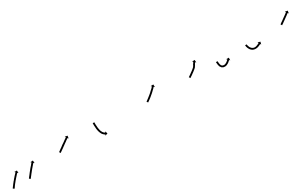

<svg xmlns="http://www.w3.org/2000/svg" viewBox="153 -1132 3315 2071"><g transform="rotate(-30 1810.0 -96.5)"><path d="M-4 7Q-3 5 -1 2Q-1 2 -1 2Q-1 2 -1 2Q-1 2 -1 2Q-1 2 -1 2Q2 -1 4 -5Q4 -5 4 -5Q4 -5 4 -5Q4 -5 4 -5Q4 -5 4 -5Q7 -9 11 -14Q15 -19 19 -25Q24 -31 28 -37Q33 -43 38 -49V-50Q43 -56 49 -62Q54 -69 59 -75Q65 -81 70 -87Q75 -93 80 -99Q85 -104 89 -108V-109Q93 -113 97 -117Q100 -120 103 -123Q105 -126 107 -127Q107 -128 108 -129L99 -138H131L132 -106L122 -115Q122 -114 121 -113Q119 -112 117 -109Q114 -107 111 -103Q108 -99 104 -95Q99 -90 95 -85Q90 -80 85 -74Q80 -68 75 -62Q69 -56 64 -50Q59 -43 54 -37Q49 -31 44 -25Q39 -19 35 -13Q31 -7 27 -2Q24 2 21 7Q21 7 21 7Q21 7 21 7Q21 7 21 7Q21 7 21 7Q18 11 16 14Q16 14 16 14Q16 14 16 14Q16 14 16 14Q16 14 16 14Q14 16 13 18Q12 19 12 20L-5 9Q-4 8 -4 7ZM200 2Q202 0 204 -3Q206 -6 209 -10Q212 -14 216 -19Q220 -24 224 -29Q229 -35 233 -41Q238 -47 243 -54Q248 -60 254 -67Q259 -73 264 -80Q269 -86 274 -92Q279 -98 284 -103Q289 -109 293 -113V-114Q297 -118 300 -122Q303 -126 306 -129Q308 -131 310 -133Q311 -134 311 -134L302 -143L334 -145L336 -112L326 -121Q325 -120 325 -119Q323 -118 321 -115Q318 -112 315 -109Q312 -105 308 -100Q304 -96 299 -90Q295 -85 290 -79Q285 -73 279 -67H280Q274 -61 269 -54Q264 -48 259 -41Q254 -35 249 -29Q244 -23 240 -17Q236 -12 232 -7Q228 -2 225 2Q222 6 220 9Q218 12 216 14Q216 15 215 15L199 3Q200 3 200 2Z M625 -83Q627 -84 630 -86Q633 -88 637 -91Q641 -94 646 -98Q651 -101 657 -106Q662 -109 669 -114Q676 -119 682 -124Q689 -129 695 -134Q702 -138 709 -143Q715 -148 722 -152Q728 -157 734 -161Q740 -165 745 -169Q750 -172 754 -175Q758 -178 761 -180Q764 -182 766 -184Q767 -184 768 -185L760 -196L792 -190L787 -158L779 -168Q778 -168 777 -167Q775 -166 773 -164Q770 -162 766 -159Q761 -156 756 -153Q751 -149 746 -145Q740 -141 733 -136Q727 -132 720 -127Q714 -122 707 -117Q701 -113 694 -108Q688 -103 681 -98Q673 -93 669 -90Q663 -85 658 -82Q653 -78 648 -75Q644 -72 641 -70Q639 -68 637 -67Q636 -66 635 -65L624 -82Q624 -82 625 -83Z M1114 -169Q1114 -167 1114 -163Q1114 -159 1114 -155Q1114 -149 1114 -143Q1114 -143 1114 -143Q1114 -143 1114 -144Q1114 -144 1114 -144Q1114 -144 1114 -144Q1115 -137 1115 -130Q1115 -130 1115 -130Q1115 -130 1115 -130Q1115 -130 1115 -130Q1115 -130 1115 -130Q1115 -123 1116 -115Q1116 -115 1116 -115Q1116 -115 1116 -116Q1116 -116 1116 -116Q1116 -116 1116 -116Q1116 -108 1117 -100Q1117 -100 1117 -100Q1117 -100 1117 -100Q1117 -100 1117 -100Q1117 -100 1117 -100Q1118 -92 1120 -84Q1120 -84 1120 -84Q1120 -84 1120 -84Q1120 -84 1120 -84Q1120 -84 1120 -84Q1121 -76 1123 -68Q1123 -68 1123 -68Q1123 -68 1123 -68Q1123 -68 1123 -68.5Q1123 -69 1123 -69Q1126 -61 1128 -54Q1128 -54 1128 -54Q1128 -54 1128 -54Q1128 -54 1128 -54Q1128 -54 1128 -54Q1131 -47 1135 -41Q1135 -41 1134.5 -41Q1134 -41 1134 -41Q1134 -41 1134 -41Q1134 -41 1134 -41Q1138 -36 1142 -31Q1142 -31 1142 -31Q1142 -31 1142 -31Q1142 -31 1141.5 -31Q1141 -31 1141 -31Q1145 -27 1149 -24Q1149 -24 1149 -24Q1149 -24 1149 -24Q1149 -24 1149 -24Q1149 -24 1149 -24Q1152 -21 1155 -19Q1155 -19 1155 -19Q1155 -19 1155 -19Q1155 -19 1155 -19Q1155 -19 1155 -19Q1158 -17 1160 -16Q1160 -16 1160 -16Q1160 -16 1160 -16Q1160 -16 1160 -16Q1160 -16 1160 -16Q1160 -16 1161 -15L1167 -27L1177 4L1146 14L1152 2Q1151 2 1150 1Q1150 1 1150 1Q1150 1 1150 1Q1150 1 1150 1Q1150 1 1150 1Q1147 0 1144 -2Q1144 -2 1144 -2Q1144 -2 1144 -2Q1144 -2 1144 -2Q1144 -2 1144 -2Q1140 -5 1136 -8Q1136 -8 1136 -8.5Q1136 -9 1136 -9Q1136 -9 1136 -9Q1136 -9 1136 -9Q1131 -13 1126 -18Q1126 -18 1126 -18Q1126 -18 1126 -18Q1126 -18 1126 -18Q1126 -18 1126 -18Q1122 -24 1117 -31Q1117 -31 1117 -31Q1117 -31 1117 -31Q1117 -31 1117 -31Q1117 -31 1117 -31Q1113 -38 1110 -46Q1110 -46 1110 -46Q1110 -46 1110 -46Q1110 -46 1110 -46Q1110 -46 1110 -46Q1107 -54 1104 -63Q1104 -63 1104 -63Q1104 -63 1104 -63Q1104 -63 1104 -63Q1104 -63 1104 -63Q1102 -71 1100 -80Q1100 -80 1100 -80Q1100 -80 1100 -80Q1100 -80 1100 -80Q1100 -80 1100 -80Q1099 -89 1097 -97Q1097 -97 1097 -97Q1097 -97 1097 -97Q1097 -97 1097 -97.5Q1097 -98 1097 -98Q1096 -106 1096 -114Q1096 -114 1096 -114Q1096 -114 1096 -114Q1096 -114 1096 -114Q1096 -114 1096 -114Q1095 -122 1095 -129Q1095 -129 1095 -129Q1095 -129 1095 -129Q1095 -129 1095 -129Q1095 -129 1095 -129Q1095 -136 1094 -143Q1094 -143 1094 -143Q1094 -143 1094 -143Q1094 -143 1094 -143Q1094 -143 1094 -143Q1094 -149 1094 -154Q1094 -159 1094 -163Q1094 -167 1094 -169Q1094 -170 1094 -171H1114Q1114 -170 1114 -169Z M1714 -83Q1716 -84 1719 -86Q1722 -89 1726 -91Q1730 -94 1735 -98Q1740 -102 1746 -106Q1746 -106 1746 -106Q1746 -106 1746 -106Q1746 -106 1746 -106Q1746 -106 1746 -106Q1751 -110 1757 -115Q1757 -115 1757 -115Q1757 -115 1757 -115Q1757 -115 1757 -115Q1757 -115 1757 -115Q1763 -120 1770 -125Q1770 -125 1770 -125Q1770 -125 1770 -125Q1770 -125 1770 -125Q1770 -125 1770 -125Q1776 -130 1782 -135Q1782 -135 1782 -135Q1782 -135 1782 -135Q1782 -135 1782 -135Q1782 -135 1782 -135Q1788 -141 1795 -146Q1795 -146 1795 -146Q1795 -146 1795 -146Q1795 -146 1795 -146Q1795 -146 1795 -146Q1801 -152 1806 -157Q1806 -157 1806 -157Q1806 -157 1806 -157Q1806 -157 1806 -157Q1806 -157 1806 -157Q1812 -162 1817 -167Q1817 -167 1817 -167Q1817 -167 1817 -167Q1817 -167 1817 -167Q1817 -167 1817 -167Q1822 -172 1827 -176Q1831 -181 1835 -184Q1838 -188 1841 -191Q1843 -193 1844 -195Q1845 -195 1846 -196L1836 -205L1869 -206L1870 -173L1860 -182Q1860 -182 1859 -181Q1857 -179 1855 -177Q1852 -174 1849 -170Q1845 -166 1841 -162Q1836 -158 1831 -153Q1831 -153 1831 -153Q1831 -153 1831 -153Q1831 -153 1831 -153Q1831 -153 1831 -153Q1826 -147 1820 -142Q1820 -142 1820 -142Q1820 -142 1820 -142Q1820 -142 1820 -142Q1820 -142 1820 -142Q1814 -137 1808 -131Q1808 -131 1808 -131Q1808 -131 1808 -131Q1808 -131 1808 -131Q1808 -131 1808 -131Q1802 -126 1795 -120Q1795 -120 1795 -120Q1795 -120 1795 -120Q1795 -120 1795 -120Q1795 -120 1795 -120Q1789 -115 1782 -109Q1782 -109 1782 -109Q1782 -109 1782 -109Q1782 -109 1782 -109Q1782 -109 1782 -109Q1776 -104 1770 -99Q1770 -99 1770 -99Q1770 -99 1770 -99Q1770 -99 1770 -99Q1770 -99 1770 -99Q1764 -94 1758 -90Q1758 -90 1758 -90Q1758 -90 1758 -90Q1758 -90 1758 -90Q1758 -90 1758 -90Q1752 -86 1747 -82Q1742 -78 1738 -75Q1734 -72 1730 -70Q1728 -68 1726 -67Q1725 -66 1724 -65L1713 -82Q1713 -82 1714 -83Z M2241 -83Q2243 -84 2246 -86Q2249 -88 2253 -91Q2258 -94 2262 -97Q2268 -101 2273 -105Q2279 -109 2285 -114Q2292 -119 2298 -123Q2298 -123 2298 -123Q2298 -123 2298 -123Q2298 -123 2298 -123Q2298 -123 2298 -123Q2305 -128 2311 -133Q2311 -133 2311 -133Q2311 -133 2311 -133Q2311 -133 2311 -133Q2311 -133 2311 -133Q2318 -139 2324 -144Q2324 -144 2324 -144Q2324 -144 2324 -144Q2324 -144 2324 -144Q2324 -144 2324 -144Q2330 -149 2335 -154Q2335 -154 2335 -154Q2335 -154 2335 -154Q2335 -154 2334.5 -154Q2334 -154 2334 -154Q2339 -159 2342 -165Q2342 -165 2342 -165Q2342 -165 2342 -165Q2342 -165 2342 -165Q2342 -165 2342 -165Q2345 -172 2348 -177Q2348 -177 2348 -177Q2348 -177 2348 -178Q2348 -178 2348 -178Q2348 -178 2348 -178Q2352 -183 2355 -187Q2355 -187 2355 -187Q2355 -187 2355 -187Q2355 -187 2355 -187Q2355 -187 2355 -187Q2357 -191 2360 -195Q2360 -195 2360 -195Q2360 -195 2360 -195Q2360 -195 2360 -195Q2360 -195 2360 -195Q2362 -197 2363 -199Q2363 -199 2363 -199Q2363 -199 2363 -199Q2363 -199 2363 -199Q2363 -199 2363 -199Q2364 -200 2365 -201L2354 -209L2387 -213L2390 -180L2380 -188Q2380 -188 2379 -187Q2379 -187 2379 -187Q2379 -187 2379 -187Q2379 -187 2379 -187Q2379 -187 2379 -187Q2378 -185 2376 -183Q2376 -183 2376 -183Q2376 -183 2376 -183Q2376 -183 2376 -183Q2376 -183 2376 -183Q2374 -180 2371 -176Q2371 -176 2371 -176Q2371 -176 2371 -176Q2371 -176 2371 -176Q2371 -176 2371 -176Q2368 -172 2366 -167Q2366 -167 2366 -167Q2366 -167 2366 -167Q2366 -167 2366 -167Q2366 -167 2366 -167Q2363 -162 2360 -156Q2360 -156 2360 -156Q2360 -156 2360 -157Q2360 -157 2360 -157Q2360 -157 2360 -157Q2356 -148 2350 -141Q2350 -141 2350 -141Q2350 -141 2349 -141Q2349 -141 2349 -140.5Q2349 -140 2349 -140Q2344 -135 2337 -129Q2337 -129 2337 -129Q2337 -129 2337 -129Q2337 -129 2337 -129Q2337 -129 2337 -129Q2330 -123 2324 -118Q2324 -118 2324 -118Q2324 -118 2324 -118Q2324 -118 2323.5 -118Q2323 -118 2323 -118Q2317 -113 2310 -107Q2310 -107 2310 -107Q2310 -107 2310 -107Q2310 -107 2310 -107Q2310 -107 2310 -107Q2304 -103 2297 -98Q2291 -93 2285 -89Q2279 -85 2274 -81Q2269 -78 2264 -75Q2260 -72 2257 -70Q2254 -68 2252 -66Q2251 -66 2251 -65L2240 -82Q2240 -83 2241 -83Z M2595 -75Q2595 -75 2595 -75Q2595 -75 2595 -75Q2595 -75 2595 -75Q2595 -75 2595 -75Q2595 -73 2595 -70Q2595 -70 2595 -70Q2595 -70 2595 -70Q2595 -70 2595 -70Q2595 -70 2595 -70Q2595 -66 2596 -61Q2596 -61 2596 -61Q2596 -61 2596 -61Q2596 -61 2596 -61Q2596 -61 2596 -61Q2596 -56 2597 -50Q2597 -50 2597 -50Q2597 -50 2597 -50Q2597 -50 2597 -50Q2597 -50 2597 -50Q2598 -44 2599 -38Q2599 -38 2599 -38Q2599 -38 2599 -38Q2599 -38 2599 -38Q2599 -38 2599 -38Q2601 -31 2604 -24Q2604 -24 2604 -24.5Q2604 -25 2604 -25Q2604 -25 2603.5 -25Q2603 -25 2603 -25Q2607 -19 2612 -13Q2612 -13 2612 -14Q2611 -14 2611 -14Q2617 -10 2624 -7Q2624 -7 2624 -7Q2623 -8 2623 -8Q2630 -6 2639 -6Q2639 -6 2638 -6Q2637 -6 2637 -6Q2645 -7 2652 -9Q2652 -9 2652 -9Q2652 -9 2652 -9Q2652 -9 2651.5 -9Q2651 -9 2651 -9Q2658 -12 2664 -15Q2664 -15 2664 -15Q2664 -15 2664 -15Q2664 -15 2664 -15Q2664 -15 2664 -15Q2670 -19 2675 -22Q2675 -22 2675 -22Q2675 -22 2675 -22Q2675 -22 2675 -22Q2675 -22 2675 -22Q2679 -26 2683 -29Q2683 -29 2683 -29Q2683 -29 2683 -29Q2683 -29 2683 -29Q2683 -29 2683 -29Q2687 -32 2690 -35Q2690 -35 2690 -35Q2690 -35 2690 -35Q2690 -35 2690 -35Q2690 -35 2690 -35Q2692 -37 2694 -39Q2694 -39 2695 -40L2686 -49H2719L2718 -16L2709 -26Q2708 -25 2708 -24Q2706 -22 2703 -20Q2703 -20 2703 -20Q2703 -20 2703 -20Q2703 -20 2703 -20Q2703 -20 2703 -20Q2700 -17 2696 -14Q2696 -14 2696 -14Q2696 -14 2696 -14Q2696 -14 2696 -14Q2696 -14 2696 -14Q2692 -10 2687 -6Q2687 -6 2687 -6Q2687 -6 2687 -6Q2687 -6 2687 -6Q2687 -6 2687 -6Q2681 -2 2675 2Q2675 2 2675 2Q2675 2 2675 2Q2674 2 2674 2Q2674 2 2674 2Q2667 6 2659 10Q2659 10 2659 10Q2659 10 2659 10Q2659 10 2659 10Q2659 10 2659 10Q2649 13 2640 14Q2640 14 2639 14Q2638 14 2638 14Q2628 14 2619 12Q2619 12 2618 12Q2618 12 2618 12Q2607 8 2599 2Q2599 2 2598 1Q2598 0 2598 0Q2591 -7 2586 -16Q2586 -16 2586 -16Q2586 -16 2586 -16Q2586 -16 2585.5 -16Q2585 -16 2585 -16Q2582 -24 2580 -33Q2580 -33 2580 -33Q2580 -33 2580 -33Q2580 -33 2580 -33Q2580 -33 2580 -33Q2578 -40 2577 -47Q2577 -47 2577 -47Q2577 -47 2577 -48Q2577 -48 2577 -48Q2577 -48 2577 -48Q2576 -54 2576 -60Q2576 -60 2576 -60Q2576 -60 2576 -60Q2576 -60 2576 -60Q2576 -60 2576 -60Q2575 -65 2575 -69Q2575 -69 2575 -69Q2575 -69 2575 -69Q2575 -69 2575 -69Q2575 -69 2575 -69Q2575 -72 2575 -75Q2575 -75 2575 -75Q2575 -75 2575 -75Q2575 -75 2575 -75Q2575 -75 2575 -75Q2575 -76 2575 -77H2595Q2595 -76 2595 -75Z M2958 -75Q2958 -75 2958 -75Q2958 -75 2958 -75Q2958 -75 2958 -75Q2958 -75 2958 -75Q2958 -73 2958 -70Q2958 -70 2958 -70Q2958 -70 2958 -70Q2958 -70 2958 -70Q2958 -70 2958 -70Q2959 -66 2960 -62Q2960 -62 2960 -62Q2960 -62 2960 -62Q2960 -62 2960 -62Q2960 -62 2960 -62Q2961 -57 2963 -52Q2963 -52 2963 -52Q2963 -52 2963 -52Q2963 -52 2963 -52Q2963 -52 2963 -52Q2965 -46 2968 -40Q2968 -40 2968 -40Q2968 -40 2968 -40Q2968 -40 2967.5 -40.5Q2967 -41 2967 -41Q2971 -34 2975 -28Q2975 -28 2975 -28.5Q2975 -29 2975 -29Q2975 -29 2975 -29Q2975 -29 2975 -29Q2980 -23 2985 -18Q2985 -18 2985 -18Q2985 -18 2985 -18Q2985 -18 2985 -18Q2985 -18 2985 -18Q2991 -14 2998 -10Q2998 -10 2998 -10Q2998 -10 2998 -10Q2997 -10 2997 -10Q2997 -10 2997 -10Q3005 -8 3012 -6Q3012 -6 3012 -6Q3012 -6 3012 -6Q3012 -6 3011.5 -6Q3011 -6 3011 -6Q3019 -6 3027 -6Q3027 -6 3026.5 -6Q3026 -6 3026 -6Q3026 -6 3026 -6Q3026 -6 3026 -6Q3033 -8 3040 -9Q3040 -9 3040 -9Q3040 -9 3040 -9Q3040 -9 3040 -9Q3040 -9 3040 -9Q3046 -11 3052 -14Q3052 -14 3052 -14Q3052 -14 3052 -14Q3052 -14 3052 -14Q3052 -14 3052 -14Q3057 -16 3062 -18Q3062 -18 3062 -18Q3062 -18 3062 -18Q3062 -18 3062 -18Q3062 -18 3062 -18Q3066 -20 3070 -22Q3070 -22 3070 -22Q3070 -22 3070 -22Q3070 -22 3070 -22Q3070 -22 3070 -22Q3072 -23 3074 -24Q3074 -24 3074 -24Q3074 -24 3074 -24Q3074 -24 3074 -24Q3074 -24 3074 -24Q3075 -25 3076 -25L3070 -37L3101 -28L3092 4L3086 -8Q3085 -7 3084 -7Q3084 -7 3084 -7Q3084 -7 3084 -7Q3084 -7 3084 -7Q3084 -7 3084 -7Q3082 -6 3079 -4Q3079 -4 3079 -4Q3079 -4 3079 -4Q3079 -4 3079 -4Q3079 -4 3079 -4Q3075 -2 3071 0Q3071 0 3071 0Q3071 0 3071 0Q3071 0 3071 0Q3071 0 3071 0Q3065 2 3060 5Q3060 5 3060 5Q3060 5 3059 5Q3059 5 3059 5Q3059 5 3059 5Q3053 8 3046 10Q3046 10 3046 10Q3046 10 3046 10Q3045 10 3045 10Q3045 10 3045 10Q3037 12 3029 13Q3029 13 3029 13Q3029 13 3029 13Q3029 13 3028.5 13Q3028 13 3028 13Q3019 14 3010 13Q3010 13 3010 13Q3010 13 3009 13Q3009 13 3009 13Q3009 13 3009 13Q2999 12 2990 8Q2990 8 2990 8Q2990 8 2990 8Q2989 8 2989 8Q2989 8 2989 8Q2980 3 2973 -2Q2973 -2 2972.5 -2.5Q2972 -3 2972 -3Q2972 -3 2972 -3Q2972 -3 2972 -3Q2965 -9 2959 -16Q2959 -16 2959 -16Q2959 -16 2959 -16Q2959 -17 2959 -17Q2959 -17 2959 -17Q2954 -24 2950 -31Q2950 -31 2950 -31Q2950 -31 2950 -31Q2950 -31 2950 -31Q2950 -31 2950 -31Q2946 -38 2944 -45Q2944 -45 2944 -45Q2944 -45 2944 -45Q2944 -45 2944 -45.5Q2944 -46 2944 -46Q2942 -52 2940 -58Q2940 -58 2940 -58Q2940 -58 2940 -58Q2940 -58 2940 -58Q2940 -58 2940 -58Q2939 -63 2939 -68Q2939 -68 2939 -68Q2939 -68 2939 -68Q2939 -68 2939 -68Q2939 -68 2939 -68Q2938 -72 2938 -74Q2938 -74 2938 -74.5Q2938 -75 2938 -75Q2938 -75 2938 -75Q2938 -75 2938 -75Q2938 -76 2938 -77H2958Q2958 -76 2958 -75Z M3382 -81Q3383 -83 3386 -84Q3388 -86 3391 -88Q3396 -91 3399 -94Q3404 -97 3408 -100Q3413 -104 3418 -107Q3423 -111 3429 -115Q3434 -119 3440 -123Q3445 -127 3451 -131Q3456 -134 3461 -138Q3466 -142 3471 -145Q3476 -149 3480 -152Q3484 -155 3487 -157Q3490 -160 3493 -162Q3495 -163 3497 -164Q3497 -165 3498 -165L3490 -176L3523 -171L3518 -139L3510 -149Q3509 -149 3509 -148Q3507 -147 3505 -146Q3502 -144 3499 -141Q3496 -139 3492 -136Q3487 -133 3483 -129Q3478 -126 3473 -122Q3468 -118 3462 -114Q3457 -110 3451 -106Q3446 -102 3440 -98Q3435 -95 3430 -91Q3425 -87 3420 -84Q3415 -81 3411 -77Q3407 -75 3403 -72Q3400 -70 3397 -68Q3395 -66 3393 -65Q3393 -65 3392 -64L3381 -81Q3381 -81 3382 -81Z"/></g></svg>

Font: FRB American Cursive Just Arrows Thin
Style: Italic
Weight: 100
Italic angle: -25°
Version: Version 2.0;Modular Font Editor K font №1